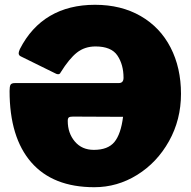

<svg xmlns="http://www.w3.org/2000/svg" viewBox="-20 -772 796 802"><path d="M379 -578Q334 -578 301.5 -552.5Q269 -527 233 -469Q230 -462 223 -462Q216 -462 206 -468L68 -536Q58 -540 58 -550Q58 -555 63 -567Q110 -659 189 -705.5Q268 -752 377 -752Q486 -752 567.5 -705Q649 -658 692.5 -573.5Q736 -489 736 -380Q736 -272 686 -182.5Q636 -93 553 -41.5Q470 10 374 10Q201 10 110.5 -94Q20 -198 20 -392Q20 -411 24 -418Q28 -425 43 -425H476Q496 -425 496 -447Q496 -502 470.5 -540Q445 -578 379 -578ZM285 -285Q272 -285 267.5 -281.5Q263 -278 263 -267Q263 -216 292.5 -181Q322 -146 372 -146Q431 -146 458 -179Q485 -212 494 -284Z"/></svg>

Font: Morrison Black
Style: Regular
Weight: 900
Designer: Pablo Impallari, Rodrigo Fuenzalida (Modified by Dan O. Williams)
Version: Version 0.03;June 6, 2019;FontCreator 11.5.0.2425 64-bit; tt